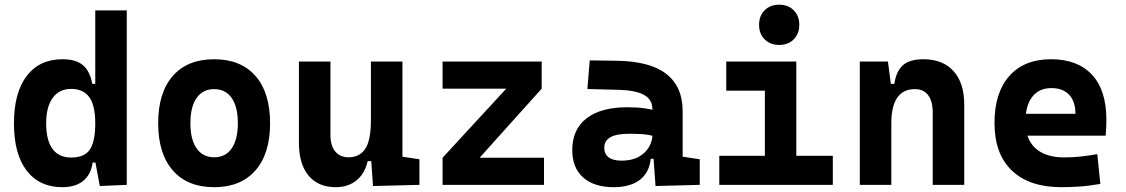

<svg xmlns="http://www.w3.org/2000/svg" viewBox="-20 -776 4728 806"><path d="M241.7 9.8Q145.5 9.8 92 -59.6Q38.6 -128.9 38.6 -258.3Q38.6 -386.7 92 -457Q145.5 -527.3 242.7 -527.3Q299.3 -527.3 328.9 -501.7Q358.4 -476.1 367.2 -423.8H410.2L379.9 -258.3Q379.9 -333.5 354.7 -368.2Q329.6 -402.8 278.8 -402.8Q228.5 -402.8 201.2 -365Q173.8 -327.1 173.8 -258.3Q173.8 -187 200.4 -150.9Q227.1 -114.7 278.8 -114.7Q335.4 -114.7 357.7 -148.9Q379.9 -183.1 379.9 -258.3L415 -93.8H369.1Q361.3 -42 328.6 -16.1Q295.9 9.8 241.7 9.8ZM398.9 4.9 379.9 -97.7V-732.4H512.2V0Z M878.9 9.8Q767.1 9.8 705.6 -60.5Q644 -130.9 644 -258.8Q644 -387.2 705.6 -457.3Q767.1 -527.3 878.9 -527.3Q990.8 -527.3 1052.3 -457.3Q1113.8 -387.2 1113.8 -258.8Q1113.8 -130.9 1052.3 -60.5Q990.8 9.8 878.9 9.8ZM879.2 -115.7Q926.8 -115.7 952.6 -153.1Q978.5 -190.5 978.5 -258.9Q978.5 -327.6 952.6 -364.7Q926.7 -401.9 878.9 -401.9Q831.5 -401.9 805.4 -364.7Q779.3 -327.5 779.3 -258.8Q779.3 -190.4 805.4 -153.1Q831.5 -115.7 879.2 -115.7Z M1389.6 9.8Q1315.8 9.8 1275.3 -38.8Q1234.9 -87.4 1234.9 -175.8V-517.6H1367.2V-208.5Q1367.2 -164.1 1387.5 -139.9Q1407.7 -115.7 1443.4 -115.7Q1489.8 -115.7 1513.5 -151.6Q1537.1 -187.5 1537.1 -272L1563.5 -99.6H1523.4Q1511.4 -46.9 1476.3 -18.6Q1441.1 9.8 1389.6 9.8ZM1545.9 4.9 1537.1 -119.1V-210H1669.4V-118.2L1740.7 -107.4V0ZM1537.1 -146.5V-517.6H1669.4V-175.8Z M1939.9 -54.2 1837.9 -113.8 2158.2 -461.4 2253.9 -403.8ZM1837.9 0V-113.8H2263.7V0ZM1837.9 -403.8V-517.6H2253.9V-403.8Z M2731.9 4.9 2720.7 -148.4 2718.8 -215.8V-316.9Q2718.8 -358.4 2683.3 -377.7Q2647.9 -397 2578.1 -398.9L2445.8 -402.3L2455.6 -522.5L2568.4 -521Q2709 -519 2777.3 -465.6Q2845.7 -412.1 2845.7 -309.6V-118.2L2917.5 -107.4V0ZM2556.6 9.8Q2474.1 9.8 2428.2 -30.8Q2382.3 -71.3 2382.3 -146Q2382.3 -232.9 2442.4 -279.3Q2502.4 -325.7 2612.8 -325.7Q2655.3 -325.7 2686.3 -321.3Q2717.3 -316.9 2749 -307.6L2727.5 -204.6Q2696.3 -211.9 2671.4 -213.1Q2646.5 -214.4 2619.1 -214.4Q2516.6 -214.4 2516.6 -155.8Q2516.6 -129.4 2535.2 -115.5Q2553.7 -101.6 2589.4 -101.6Q2632.3 -101.6 2661.1 -117.7Q2689.9 -133.8 2704.3 -158.7Q2718.8 -183.6 2718.8 -210V-242.2L2737.3 -109.4H2695.8L2712.9 -125Q2711.4 -80.1 2692.4 -50Q2673.3 -20 2638.9 -5.1Q2604.5 9.8 2556.6 9.8Z M3190.9 0V-488.3H3322.8V0ZM2999.5 0V-122.1H3200.7V0ZM3313 0V-122.1H3476.1V0ZM3028.8 -395.5V-517.6H3322.8V-395.5ZM3251 -587.4Q3213.4 -587.4 3189.9 -610.8Q3166.5 -634.3 3166.5 -671.9Q3166.5 -709.5 3189.9 -732.9Q3213.4 -756.3 3251 -756.3Q3288.6 -756.3 3312 -732.9Q3335.4 -709.5 3335.4 -671.9Q3335.4 -634.3 3312 -610.8Q3288.6 -587.4 3251 -587.4Z M3895.5 0V-304.2Q3895.5 -351.1 3876.2 -376.5Q3856.9 -401.9 3821.1 -401.9Q3721.7 -401.9 3721.7 -258.3L3691.4 -423.8H3734.4Q3741.7 -476.1 3770 -501.7Q3798.3 -527.3 3856 -527.3Q3938 -527.3 3982.9 -477.5Q4027.8 -427.7 4027.8 -336.9V0ZM3589.4 0V-517.6H3707.5L3721.7 -408.2V0Z M4435.5 9.8Q4301.1 9.8 4228 -59.8Q4154.8 -129.4 4154.8 -259.8Q4154.8 -386.7 4217 -457Q4279.2 -527.3 4392.6 -527.3Q4503.4 -527.3 4564 -462.4Q4624.5 -397.4 4624.5 -273.4Q4624.5 -238.3 4621.4 -206.5H4241.7V-298.3H4494.6Q4494.6 -350.5 4468 -378.4Q4441.4 -406.2 4393.6 -406.2Q4341.8 -406.2 4313.2 -369.4Q4284.7 -332.5 4284.7 -264.6Q4284.7 -191.5 4327 -153.4Q4369.3 -115.2 4447.3 -115.2Q4482.5 -115.2 4516.6 -118.9Q4550.8 -122.6 4586.4 -128.9L4599.1 -3.9Q4549.5 4.9 4508.4 7.3Q4467.2 9.8 4435.5 9.8Z"/></svg>

Font: Cascadia Mono
Style: Regular
Weight: 400
Monospace: yes
Designer: Aaron Bell
Foundry: Saja Typeworks
Version: Version 2404.023